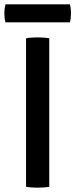

<svg xmlns="http://www.w3.org/2000/svg" viewBox="-26 -859 346 883"><path d="M93.8 -683Q105.5 -685.2 120.2 -686.1Q134.8 -687.1 146.6 -687.1Q159.4 -687.1 173.6 -686.1Q187.9 -685.2 200.5 -683V0Q187.9 2.2 173.6 3.1Q159.4 4.1 146.6 4.1Q134.8 4.1 120.2 3.1Q105.5 2.2 93.8 0ZM-0.9 -756.4Q-6 -775 -6 -797.2Q-6 -818.9 -0.9 -839.1H295.7Q298.3 -828.2 299.4 -819.6Q300.5 -810.9 300.5 -797.8Q300.5 -775.7 295.7 -756.4Z"/></svg>

Font: Signika SC
Style: Regular
Weight: 300
Designer: Anna Giedryś
Foundry: Anna Giedryś
Version: Version 2.000